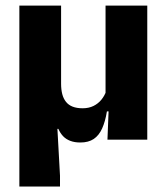

<svg xmlns="http://www.w3.org/2000/svg" viewBox="-20 -512 611 704"><path d="M520 -491.5V0H374L379 -126L367 -137V-491.5ZM204 -205Q204 -184 208.2 -167.2Q212.5 -150.5 221.8 -138.8Q231 -127 246.2 -121Q261.5 -115 283 -115Q305.5 -115 322.8 -123.5Q340 -132 351.8 -146.5Q363.5 -161 369.5 -178L397 -103.5H372Q366 -66.5 354.5 -41Q343 -15.5 323.8 -2.5Q304.5 10.5 274.5 10.5Q253.5 10.5 237.8 4.5Q222 -1.5 211.5 -12.5Q201 -23.5 194 -39.5H190.5L200 132V172H51V-491.5H204Z"/></svg>

Font: Anek Tamil
Style: Bold
Weight: 700
Designer: Aadarsh Rajan (Tamil), Yesha Goshar (Latin)
Foundry: Ek Type
Version: Version 1.003